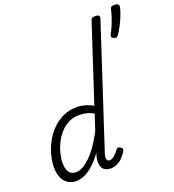

<svg xmlns="http://www.w3.org/2000/svg" viewBox="-198 -1313 1345 1482"><g transform="rotate(-20 474.0 -572.0)"><path d="M173 17Q133 17 104.5 -2Q76 -21 60.5 -56.5Q45 -92 45 -141Q45 -186 58 -237.5Q71 -289 97 -338.5Q123 -388 162.5 -429Q202 -470 254 -494.5Q306 -519 371 -519Q403 -519 437.5 -509Q472 -499 501 -482L705 -1104Q709 -1120 717.5 -1125Q726 -1130 742 -1130Q767 -1130 773.5 -1121.5Q780 -1113 775 -1097L452 -111Q442 -79 446.5 -62.5Q451 -46 469 -46Q483 -46 496.5 -54.5Q510 -63 522.5 -76.5Q535 -90 546 -105Q552 -113 560 -115.5Q568 -118 579 -110Q594 -102 595 -93Q596 -84 590 -75Q576 -51 556 -30Q536 -9 511 3.5Q486 16 456 16Q425 16 405.5 2Q386 -12 380 -39Q374 -66 382 -105Q385 -113 387 -121.5Q389 -130 392 -137Q353 -82 314 -47.5Q275 -13 239 2Q203 17 173 17ZM119 -149Q119 -119 127.5 -95.5Q136 -72 152.5 -60Q169 -48 195 -48Q230 -48 271 -76.5Q312 -105 355.5 -160Q399 -215 441 -297L483 -425Q449 -443 420.5 -449Q392 -455 366 -455Q316 -455 276.5 -434.5Q237 -414 207.5 -380.5Q178 -347 158.5 -306.5Q139 -266 129 -225Q119 -184 119 -149ZM821 -922Q808 -927 805 -936Q802 -945 810 -960Q821 -980 834 -1009.5Q847 -1039 858 -1071.5Q869 -1104 875 -1132Q877 -1146 884 -1153.5Q891 -1161 911 -1161Q932 -1161 941 -1153.5Q950 -1146 948 -1132Q942 -1102 927.5 -1065.5Q913 -1029 895 -994Q877 -959 858 -933Q854 -925 844.5 -920.5Q835 -916 821 -922Z"/></g></svg>

Font: Playwrite CU Light
Style: Regular
Weight: 300
Designer: Veronika Burian, José Scaglione
Foundry: TypeTogether
Version: Version 1.002